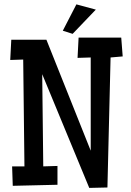

<svg xmlns="http://www.w3.org/2000/svg" viewBox="-20 -872 610 897"><path d="M553.2 -608.4 496.6 -603.5 481.9 3.9 397 5.9 177.2 -525.4 182.1 -94.7 248.5 -96.7V-8.8L39.6 -3.9L36.6 -94.7H94.2L88.4 -593.8L27.8 -591.8L32.7 -686.5H196.8L403.8 -168V-603.5L342.3 -601.6L347.2 -696.3H546.4ZM427.7 -827.1 319.3 -713.9 273.4 -728.5 336.9 -851.6Z"/></svg>

Font: Maiden Orange
Style: Regular
Weight: 400
Designer: Astigmatic (AOETI)
Foundry: Astigmatic (AOETI)
Version: Version 1.000